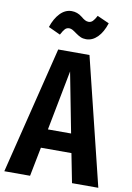

<svg xmlns="http://www.w3.org/2000/svg" viewBox="-103 -968 707 1028"><g transform="rotate(10 250.5 -453.5)"><path d="M332 -158H166L135 0H-5L166 -692H336L506 0H363ZM312 -261 249 -587 186 -261ZM247 -793Q232 -804 223 -809Q214 -814 205 -814Q191 -814 182 -804.5Q173 -795 161 -772L96 -802Q112 -850 139.5 -878.5Q167 -907 202 -907Q233 -907 258 -887Q271 -876 280.5 -871Q290 -866 300 -866Q313 -866 322.5 -875.5Q332 -885 343 -906L408 -877Q392 -827 364.5 -799.5Q337 -772 303 -772Q286 -772 273.5 -777.5Q261 -783 247 -793Z"/></g></svg>

Font: Fira Sans Compressed SemiBold
Style: Regular
Weight: 600
Width: 1
Designer: bBox Type GmbH & Carrois Corporate GbR & Edenspiekermann AG
Foundry: bBox Type GmbH & Carrois Corporate GbR & Edenspiekermann AG
Version: Version 4.301